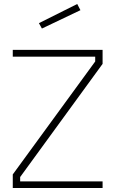

<svg xmlns="http://www.w3.org/2000/svg" viewBox="-20 -942 579 962"><path d="M190 -799 383 -891 367 -922 175 -826ZM457 -658V-634L44 -68V0H494V-33H81V-55L494 -622V-692H44V-658Z"/></svg>

Font: RazerF5 Thin
Style: Regular
Weight: 250
Foundry: Razer Inc.
Version: Version 2